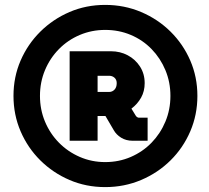

<svg xmlns="http://www.w3.org/2000/svg" viewBox="-20 -741 854 783"><path d="M409 22Q331 22 263.5 -7Q196 -36 144.5 -87Q93 -138 64 -205.5Q35 -273 35 -350Q35 -427 64 -494Q93 -561 144.5 -612Q196 -663 263.5 -692Q331 -721 409 -721Q487 -721 555.5 -692Q624 -663 675.5 -612Q727 -561 756 -494Q785 -427 785 -350Q785 -273 756 -205.5Q727 -138 675.5 -87Q624 -36 555.5 -7Q487 22 409 22ZM409 -80Q465 -80 513.5 -101Q562 -122 598 -159Q634 -196 654.5 -245Q675 -294 675 -350Q675 -406 654.5 -455Q634 -504 598 -541Q562 -578 513.5 -598.5Q465 -619 409 -619Q354 -619 305.5 -598.5Q257 -578 220.5 -541Q184 -504 163.5 -455Q143 -406 143 -350Q143 -294 163.5 -245Q184 -196 220.5 -159Q257 -122 305.5 -101Q354 -80 409 -80ZM264 -167V-532H432Q470 -532 501 -515.5Q532 -499 551 -469.5Q570 -440 570 -402Q570 -369 555.5 -343Q541 -317 516 -298L535 -267Q537 -265 540 -263Q543 -261 547 -261H582V-167H521Q494 -167 474 -179.5Q454 -192 444 -210L410 -268H378V-167ZM378 -366H425Q438 -366 447 -375.5Q456 -385 456 -402Q456 -416 447 -424Q438 -432 425 -432H378Z"/></svg>

Font: MuseoModerno Thin Black
Style: Regular
Weight: 900
Version: Version 1.002